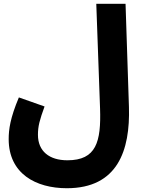

<svg xmlns="http://www.w3.org/2000/svg" viewBox="-20 -766 760 1017"><path d="M26 -29C26 154 170 231 334 231C603 231 670 31 663 -199L645 -746H490L510 -191C516 -15 490 83 337 83C241 83 181 35 181 -52C181 -98 190 -130 216 -202L80 -250C34 -141 26 -80 26 -29Z"/></svg>

Font: Noto Sans Arabic UI SmCn XBd
Style: Regular
Weight: 800
Width: 4
Designer: Monotype Design Team, Nadine Chahine and Nizar Qandah
Foundry: Monotype Imaging Inc.
Version: Version 2.010